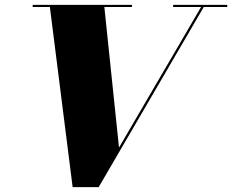

<svg xmlns="http://www.w3.org/2000/svg" viewBox="-20 -770 958 793"><path d="M471.5 -160.5 411 -741H525V-750H115V-741H186L280 3H387.5L821.5 -741H918.5V-750H695V-741H810.5Z"/></svg>

Font: Bodoni* 24pt Fatface
Style: Italic
Weight: 900
Italic angle: -13°
Version: Version 2.3